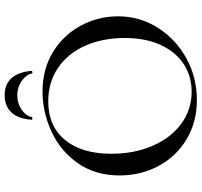

<svg xmlns="http://www.w3.org/2000/svg" viewBox="-40 -794 847 806"><g transform="rotate(-90 383.0 -391.5)"><path d="M49 -312Q49 -415 101 -488.5Q153 -562 234.5 -599Q316 -636 401 -636Q496 -636 568 -591.5Q640 -547 678.5 -474Q717 -401 717 -319Q717 -228 669 -152Q621 -76 540.5 -32Q460 12 366 12Q273 12 200.5 -31.5Q128 -75 88.5 -149.5Q49 -224 49 -312ZM626 -291Q626 -384 593.5 -457Q561 -530 500.5 -571Q440 -612 360 -612Q256 -612 198 -541.5Q140 -471 140 -347Q140 -252 173 -175Q206 -98 265.5 -54Q325 -10 401 -10Q465 -10 516 -43Q567 -76 596.5 -139.5Q626 -203 626 -291ZM283 -683Q287 -738 313.5 -766.5Q340 -795 386 -795Q431 -795 457 -766.5Q483 -738 488 -683Q488 -679 482.5 -678.5Q477 -678 477 -681Q472 -705 445.5 -723.5Q419 -742 386 -742Q352 -742 325.5 -724Q299 -706 294 -681Q293 -678 287.5 -678.5Q282 -679 283 -683Z"/></g></svg>

Font: Cormorant Unicase Medium
Style: Regular
Weight: 500
Designer: Christian Thalmann (Catharsis Fonts)
Foundry: Catharsis Fonts
Version: Version 4.000